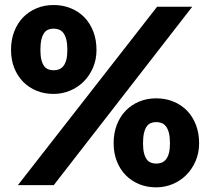

<svg xmlns="http://www.w3.org/2000/svg" viewBox="-20 -756 858 784"><path d="M374 -552Q374 -512 359.5 -479Q345 -446 321 -422.2Q297 -398.5 265.2 -385.5Q233.5 -372.5 199 -372.5Q161 -372.5 129.2 -385.5Q97.5 -398.5 74.2 -422.2Q51 -446 38 -479Q25 -512 25 -552Q25 -593.5 38 -627.2Q51 -661 74.2 -685Q97.5 -709 129.2 -722.2Q161 -735.5 199 -735.5Q237 -735.5 269.2 -722.2Q301.5 -709 324.8 -685Q348 -661 361 -627.2Q374 -593.5 374 -552ZM255 -552Q255 -577.5 250.8 -594.2Q246.5 -611 239 -621Q231.5 -631 221.2 -635Q211 -639 199 -639Q187 -639 177 -635Q167 -631 160 -621Q153 -611 149 -594.2Q145 -577.5 145 -552Q145 -528 149 -512Q153 -496 160 -486.5Q167 -477 177 -473Q187 -469 199 -469Q211 -469 221.2 -473Q231.5 -477 239 -486.5Q246.5 -496 250.8 -512Q255 -528 255 -552ZM793 -171Q793 -131 778.5 -97.8Q764 -64.5 740 -40.8Q716 -17 684.2 -4Q652.5 9 618 9Q580 9 548.2 -4Q516.5 -17 493.2 -40.8Q470 -64.5 457 -97.8Q444 -131 444 -171Q444 -212.5 457 -246.2Q470 -280 493.2 -304Q516.5 -328 548.2 -341.2Q580 -354.5 618 -354.5Q656 -354.5 688.2 -341.2Q720.5 -328 743.8 -304Q767 -280 780 -246.2Q793 -212.5 793 -171ZM674 -171Q674 -196 669.8 -212.8Q665.5 -229.5 658 -239.5Q650.5 -249.5 640.2 -253.5Q630 -257.5 618 -257.5Q606 -257.5 596 -253.5Q586 -249.5 579 -239.5Q572 -229.5 568 -212.8Q564 -196 564 -171Q564 -147 568 -131Q572 -115 579 -105.5Q586 -96 596 -92Q606 -88 618 -88Q630 -88 640.2 -92Q650.5 -96 658 -105.5Q665.5 -115 669.8 -131Q674 -147 674 -171ZM199.5 0H53L621.5 -728.5H765Z"/></svg>

Font: Mihuashi_numbers Black
Style: Regular
Weight: 900
Designer: Lukasz Dziedzic
Foundry: tyPoland Lukasz Dziedzic
Version: Version 1.104; Western+Polish opensource